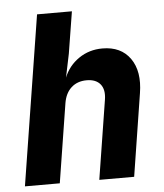

<svg xmlns="http://www.w3.org/2000/svg" viewBox="-52 -776 705 823"><g transform="rotate(-5 300.0 -365.0)"><path d="M22 0 138 -730H288L259 -550L238 -449Q258 -499 302.5 -529.5Q347 -560 404 -560Q484 -560 523.5 -504Q563 -448 548 -355L492 0H342L396 -340Q403 -383 384 -406.5Q365 -430 325 -430Q285 -430 259 -406.5Q233 -383 226 -340L172 0Z"/></g></svg>

Font: JetBrains Mono ExtraBold
Style: Italic
Weight: 800
Italic angle: -9°
Monospace: yes
Designer: Philipp Nurullin, Konstantin Bulenkov
Foundry: JetBrains
Version: Version 2.305; ttfautohint (v1.8.4.7-5d5b)